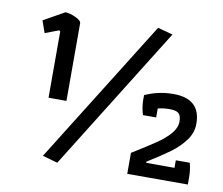

<svg xmlns="http://www.w3.org/2000/svg" viewBox="-72 -710 933 802"><g transform="rotate(10 395.0 -309.0)"><path d="M155 -13 536 -623 600 -606 219 5ZM136 -537 131 -541 73 -519 55 -570 144 -620Q163 -619 187.5 -608Q212 -597 212 -585V-256H136ZM515 -89Q583 -131 617 -154.5Q651 -178 671.5 -202.5Q692 -227 692 -253Q692 -278 681 -287.5Q670 -297 642 -297Q617 -297 593 -291V-253H537Q533 -265 530 -282.5Q527 -300 527 -314V-336Q584 -362 648 -362Q763 -362 763 -256Q763 -217 738.5 -184.5Q714 -152 680 -127Q646 -102 585 -64V-59H705V-91H764Q772 -64 772 -30V0H515Z"/></g></svg>

Font: Athiti Medium
Style: Regular
Weight: 500
Designer: CadsonDemak Team
Foundry: CadsonDemak
Version: Version 1.032